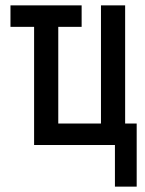

<svg xmlns="http://www.w3.org/2000/svg" viewBox="-20 -540 540 715"><path d="M408 155V0H107V-440H19V-520H284V-440H197V-80H356V-520H446V-80H489V155Z"/></svg>

Font: Iosevka Bendy Medium
Style: Regular
Weight: 500
Monospace: yes
Designer: Belleve Invis
Foundry: Belleve Invis
Version: Version 30.1.2